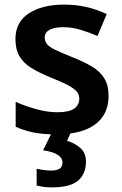

<svg xmlns="http://www.w3.org/2000/svg" viewBox="-20 -573 531 833"><path d="M451 -157Q451 -76 392.5 -33Q334 10 224 10Q167 10 126.5 2Q86 -6 48 -23V-131Q88 -113 137 -99.5Q186 -86 228 -86Q280 -86 302 -102Q324 -118 324 -144Q324 -160 315.5 -172.5Q307 -185 281 -200Q255 -215 202 -236Q150 -257 116 -278Q82 -299 64.5 -329Q47 -359 47 -404Q47 -477 105 -515Q163 -553 258 -553Q308 -553 353 -543Q398 -533 443 -512L403 -417Q365 -433 328.5 -444Q292 -455 255 -455Q215 -455 194.5 -443.5Q174 -432 174 -410Q174 -394 184 -381.5Q194 -369 220.5 -356.5Q247 -344 296 -324Q344 -305 378.5 -284.5Q413 -264 432 -234Q451 -204 451 -157ZM353 128Q353 181 319 210.5Q285 240 203 240Q183 240 167 237.5Q151 235 139 232V159Q151 162 169.5 164.5Q188 167 203 167Q224 167 237.5 159.5Q251 152 251 132Q251 112 230 98.5Q209 85 167 79L206 0H288L271 38Q303 47 328 68.5Q353 90 353 128Z"/></svg>

Font: Noto Sans NKo Unjoined SemiBold
Style: Regular
Weight: 600
Designer: Monotype Design Team
Foundry: Monotype Imaging Inc.
Version: Version 2.004